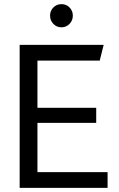

<svg xmlns="http://www.w3.org/2000/svg" viewBox="-20 -908 575 928"><path d="M75 0V-691H481L462 -615H161V-387H445V-314H161V-76H500V0ZM316 -792.5Q300 -776 277 -776Q254 -776 238 -792.5Q222 -809 222 -832.5Q222 -856 238 -872Q254 -888 277 -888Q300 -888 316 -872Q332 -856 332 -832.5Q332 -809 316 -792.5Z"/></svg>

Font: Average Sans
Style: Regular
Weight: 400
Designer: Eduardo Rodriguez Tunni
Foundry: Eduardo Rodriguez Tunni
Version: Version 1.001